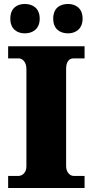

<svg xmlns="http://www.w3.org/2000/svg" viewBox="-20 -947 466 967"><path d="M323 -779C358 -779 396 -799 396 -853C396 -908 358 -927 323 -927C284 -927 248 -908 248 -853C248 -799 284 -779 323 -779ZM105 -779C142 -779 180 -799 180 -853C180 -908 142 -927 105 -927C68 -927 32 -908 32 -853C32 -799 68 -779 105 -779ZM21 0H406V-61H351C331 -61 313 -81 313 -110V-599C313 -636 327 -653 351 -653H406V-714H21V-653H74C92 -653 113 -636 113 -600V-108C113 -78 92 -61 74 -61H21Z"/></svg>

Font: Noto Serif Georgian Black
Style: Regular
Weight: 900
Designer: Monotype Design Team, Akaki Razmadze
Foundry: Google LLC
Version: Version 2.003